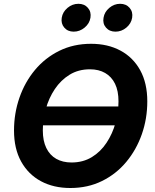

<svg xmlns="http://www.w3.org/2000/svg" viewBox="-20 -965 806 996"><path d="M643.6 -412.6 632.3 -314.9H161.6L172.9 -412.6ZM344.7 10.3Q257.8 10.3 192.1 -25.1Q126.5 -60.5 89.6 -127.2Q52.7 -193.8 52.7 -288.1Q52.7 -377 80.8 -458Q108.9 -539.1 161.4 -602.1Q213.9 -665 287.6 -701.4Q361.3 -737.8 452.6 -737.8Q539.1 -737.8 604.7 -702.6Q670.4 -667.5 707.3 -600.6Q744.1 -533.7 744.1 -439Q744.1 -349.6 715.8 -268.8Q687.5 -188 635 -125Q582.5 -62 509 -25.9Q435.5 10.3 344.7 10.3ZM351.1 -122.1Q410.6 -122.1 456.3 -149.9Q502 -177.7 532.7 -224.4Q563.5 -271 579.1 -326.9Q594.7 -382.8 594.7 -439Q594.7 -493.7 576.7 -530.5Q558.6 -567.4 525.4 -586.4Q492.2 -605.5 446.8 -605.5Q386.7 -605.5 341.1 -577.4Q295.4 -549.3 264.4 -502.9Q233.4 -456.5 217.8 -400.6Q202.1 -344.7 202.1 -288.6Q202.1 -234.4 220.2 -197.3Q238.3 -160.2 271.7 -141.1Q305.2 -122.1 351.1 -122.1ZM579.1 -800.8Q547.9 -800.8 529.8 -821.8Q511.7 -842.8 517.1 -873Q522 -903.3 547.1 -924.3Q572.3 -945.3 603 -945.3Q634.3 -945.3 652.3 -924.3Q670.4 -903.3 665.5 -873Q660.6 -842.8 635.5 -821.8Q610.4 -800.8 579.1 -800.8ZM362.3 -800.8Q331.5 -800.8 313.5 -821.8Q295.4 -842.8 300.3 -873Q305.2 -903.3 330.3 -924.3Q355.5 -945.3 386.7 -945.3Q418 -945.3 436 -924.3Q454.1 -903.3 449.2 -873Q444.3 -842.8 418.9 -821.8Q393.6 -800.8 362.3 -800.8Z"/></svg>

Font: Inter 18pt
Style: Bold Italic
Weight: 700
Italic angle: -9.3988°
Designer: Rasmus Andersson
Foundry: rsms
Version: Version 4.001;git-66647c0bb